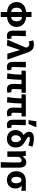

<svg xmlns="http://www.w3.org/2000/svg" viewBox="2058 -2877 996 5152"><g transform="rotate(90 2556.0 -301.0)"><path d="M302 176.7V-647.9H435.8V176.7ZM316.2 8.4Q240.7 7.5 176.8 -22.3Q113 -52.1 74.4 -108.9Q35.9 -165.8 35.9 -248.2Q35.9 -330.7 74.4 -387.4Q113 -444.2 176.8 -473.9Q240.7 -503.7 316.2 -504.5L308 -394.4Q271.4 -393.6 243.9 -376.9Q216.4 -360.2 201.5 -327.9Q186.5 -295.6 186.5 -248.2Q186.5 -200.8 201.5 -168.5Q216.4 -136.1 243.9 -119.3Q271.4 -102.5 308 -101.7ZM421.6 8.4 429.8 -101.7Q466.6 -102.5 494 -119.3Q521.4 -136.1 536.4 -168.5Q551.3 -200.8 551.3 -248.2Q551.3 -295.6 536.7 -327.9Q522.1 -360.2 494.7 -376.9Q467.3 -393.6 429.8 -394.4L421.6 -504.5Q497.8 -503.7 561.5 -473.9Q625.2 -444.2 663.6 -387.4Q701.9 -330.7 701.9 -248.2Q701.9 -165.8 663.4 -108.9Q624.8 -52.1 561.1 -22.3Q497.3 7.5 421.6 8.4Z M944 11.3Q889.1 11.3 858.6 -9.3Q828 -29.9 815.4 -67.6Q802.7 -105.4 802.7 -155.9V-496.1H951.3Q949.5 -438.1 947 -373.5Q944.4 -308.8 942.7 -250.1Q941.1 -191.3 941.1 -149.9Q941.1 -126.2 951.6 -116.8Q962 -107.3 982.3 -107.3Q988.5 -107.3 997.3 -108.8Q1006.2 -110.3 1013.6 -113.3L1031.1 -4.9Q1015.1 1.4 995.3 6.3Q975.6 11.3 944 11.3Z M1202.6 10.9 1044.1 0 1257.4 -497.6 1254.3 -512.1Q1245.7 -550.2 1220.6 -569.6Q1195.5 -589 1164.4 -589Q1141.5 -589 1125.9 -584.8Q1110.4 -580.6 1093.6 -573L1061.8 -691.6Q1086.2 -701.8 1111.6 -707.2Q1137 -712.6 1181.3 -712.6Q1238.7 -712.6 1280.3 -690.9Q1321.9 -669.2 1351.7 -622.9Q1381.4 -576.6 1402.6 -503.9L1579.4 0H1420.9L1324.4 -334.4H1320.4Z M1781 11.3Q1726.1 11.3 1695.6 -9.3Q1665 -29.9 1652.4 -67.6Q1639.7 -105.4 1639.7 -155.9V-496.1H1788.3Q1786.5 -438.1 1784 -373.5Q1781.4 -308.8 1779.7 -250.1Q1778.1 -191.3 1778.1 -149.9Q1778.1 -126.2 1788.6 -116.8Q1799 -107.3 1819.3 -107.3Q1825.5 -107.3 1834.3 -108.8Q1843.2 -110.3 1850.6 -113.3L1868.1 -4.9Q1852.1 1.4 1832.3 6.3Q1812.6 11.3 1781 11.3Z M2380.6 11.3Q2325.1 11.3 2292.5 -9.6Q2259.8 -30.4 2246 -68.7Q2232.1 -107 2232.1 -158.4Q2232.1 -169.4 2232.6 -193.4Q2233.1 -217.5 2234 -249.5Q2234.9 -281.5 2235.4 -315.4Q2235.9 -349.3 2236.1 -380.4H2121.1Q2121.1 -291.5 2113.3 -190.2Q2105.4 -89 2095.2 8.6L1947.9 0Q1966.2 -100.1 1974.8 -199.2Q1983.5 -298.3 1983.5 -380.4H1875.8V-490.5L1950 -496.1H2470.3V-380.4H2376.5Q2374.7 -348.1 2373.2 -312Q2371.7 -275.8 2371.2 -242.5Q2370.7 -209.2 2370.6 -185.1Q2370.5 -160.9 2370.5 -152.4Q2370.5 -127.4 2382.2 -117.4Q2393.9 -107.3 2415.6 -107.3Q2423.1 -107.3 2432.1 -108.8Q2441.2 -110.3 2451.6 -111.7L2469.1 -3.3Q2455 2.2 2431.8 6.7Q2408.6 11.3 2380.6 11.3Z M3015.6 11.3Q2960.1 11.3 2927.5 -9.6Q2894.8 -30.4 2881 -68.7Q2867.1 -107 2867.1 -158.4Q2867.1 -169.4 2867.6 -193.4Q2868.1 -217.5 2869 -249.5Q2869.9 -281.5 2870.4 -315.4Q2870.9 -349.3 2871.1 -380.4H2756.1Q2756.1 -291.5 2748.3 -190.2Q2740.4 -89 2730.2 8.6L2582.9 0Q2601.2 -100.1 2609.8 -199.2Q2618.5 -298.3 2618.5 -380.4H2510.8V-490.5L2585 -496.1H3105.3V-380.4H3011.5Q3009.7 -348.1 3008.2 -312Q3006.7 -275.8 3006.2 -242.5Q3005.7 -209.2 3005.6 -185.1Q3005.5 -160.9 3005.5 -152.4Q3005.5 -127.4 3017.2 -117.4Q3028.9 -107.3 3050.6 -107.3Q3058.1 -107.3 3067.1 -108.8Q3076.2 -110.3 3086.6 -111.7L3104.1 -3.3Q3090 2.2 3066.8 6.7Q3043.6 11.3 3015.6 11.3Z M3334 11.3Q3279.1 11.3 3248.6 -9.3Q3218 -29.9 3205.4 -67.6Q3192.7 -105.4 3192.7 -155.9V-496.1H3341.3Q3339.5 -438.1 3337 -373.5Q3334.4 -308.8 3332.7 -250.1Q3331.1 -191.3 3331.1 -149.9Q3331.1 -126.2 3341.6 -116.8Q3352 -107.3 3372.3 -107.3Q3378.5 -107.3 3387.3 -108.8Q3396.2 -110.3 3403.6 -113.3L3421.1 -4.9Q3405.1 1.4 3385.3 6.3Q3365.6 11.3 3334 11.3ZM3203.1 -568.2 3235.5 -779.4H3381.6L3390.2 -763.9L3306.2 -568.2Z M3702.9 12Q3638.2 12 3585.2 -15.5Q3532.2 -43 3500.9 -96Q3469.6 -149 3469.6 -224Q3469.6 -269.9 3486.3 -310.4Q3503 -350.9 3531 -381.6Q3558.9 -412.3 3592 -430.5Q3625.1 -448.6 3657.7 -449.3L3724.7 -369.6Q3693.8 -368.5 3667.2 -349.1Q3640.5 -329.6 3624.6 -297.4Q3608.7 -265.2 3608.7 -226Q3608.7 -186.7 3621.6 -159.9Q3634.6 -133.1 3656.6 -119.9Q3678.6 -106.6 3706.2 -106.6Q3731.9 -106.6 3752.1 -119Q3772.3 -131.3 3783.7 -157.7Q3795.1 -184.1 3795.1 -225.6Q3795.1 -267.9 3779 -301Q3762.9 -334.2 3734.3 -358.6Q3705.8 -383.1 3668.8 -400.7Q3629.5 -419.9 3594.2 -446.5Q3558.9 -473.2 3537.2 -508.8Q3515.6 -544.4 3515.6 -590.4Q3515.6 -640.4 3559.8 -676.5Q3604 -712.6 3697.1 -712.6Q3751 -712.6 3808.5 -701.3Q3866.1 -690.1 3916.9 -672.3L3883.8 -564.3Q3832 -582.1 3783.8 -592.9Q3735.5 -603.8 3696.8 -603.8Q3673.6 -603.8 3662.5 -596.5Q3651.4 -589.2 3651.4 -576Q3651.4 -553.3 3691.5 -526.3Q3731.6 -499.3 3792.3 -464.6Q3840.2 -437.6 3872.7 -403.8Q3905.2 -370.1 3921.3 -326.3Q3937.5 -282.5 3937.5 -224.4Q3937.5 -154.2 3909.4 -101.1Q3881.3 -48 3828.4 -18Q3775.6 12 3702.9 12Z M4330.3 176.7Q4332.1 118.4 4334.2 54.6Q4336.4 -9.2 4337.6 -71.9Q4338.9 -134.5 4339.7 -190.5Q4340.5 -246.5 4340.5 -289.2Q4340.5 -342.8 4327.9 -362.9Q4315.3 -382.9 4282.4 -382.9Q4264.9 -382.9 4249.6 -375Q4234.3 -367.1 4219.6 -351.1Q4204.9 -335.2 4188.7 -310.8V0H4041.7V-343.5Q4041.7 -373.3 4040 -414.3Q4038.2 -455.2 4031.1 -496.1H4161.6L4172.2 -410.1H4175.9Q4208 -452 4245.1 -480Q4282.1 -508.1 4333.8 -508.1Q4413.3 -508.1 4446.1 -454.6Q4478.9 -401 4478.9 -308V176.7Z M4810.2 12Q4745.5 12 4692 -17.3Q4638.5 -46.6 4606.7 -103.3Q4574.9 -159.9 4574.9 -242.2Q4574.9 -328.1 4609.6 -384.5Q4644.4 -441 4699.6 -468.6Q4754.9 -496.1 4817.1 -496.1H5100.4V-375.5Q5060.1 -380.1 5029.1 -382.9Q4998.2 -385.6 4959.5 -386.4V-382.4Q4997.3 -361.9 5017.3 -318.8Q5037.4 -275.7 5037.4 -219.2Q5037.4 -147.6 5008.2 -95.9Q4979.1 -44.2 4927.8 -16.1Q4876.5 12 4810.2 12ZM4811.8 -106.6Q4838.4 -106.6 4857.5 -121.7Q4876.5 -136.7 4887 -165.1Q4897.4 -193.5 4897.4 -234Q4897.4 -273.5 4887.4 -306.1Q4877.4 -338.7 4858.5 -358.1Q4839.6 -377.5 4812.2 -377.5Q4785.6 -377.5 4766.3 -363.7Q4747 -349.9 4736.3 -320Q4725.5 -290.2 4725.5 -242.2Q4725.5 -199.3 4736.2 -168.8Q4746.8 -138.4 4766 -122.5Q4785.3 -106.6 4811.8 -106.6Z"/></g></svg>

Font: SourceSans3VF
Style: Regular
Weight: 200
Designer: Paul D. Hunt
Foundry: Adobe
Version: Version 3.052;hotconv 1.1.0;makeotfexe 2.6.0